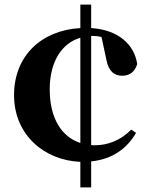

<svg xmlns="http://www.w3.org/2000/svg" viewBox="-20 -762 648 834"><path d="M329 -141C249 -167 196 -246 196 -374C196 -496 250 -575 329 -598ZM376 -606H382C395 -606 407 -605 421 -601L442 -503C452 -450 478 -433 511 -433C543 -433 566 -450 576 -484C563 -571 491 -633 376 -640V-742H329V-640C162 -631 41 -521 41 -349C41 -175 174 -65 329 -59V52H376V-61C468 -70 532 -117 571 -185L550 -199C503 -151 446 -131 392 -131C387 -131 381 -131 376 -132Z"/></svg>

Font: Noto Serif CJK JP Black
Style: Regular
Weight: 900
Designer: Ryoko NISHIZUKA 西塚涼子 (kana & ideographs); Frank Grießhammer (Latin, Greek & Cyrillic); Wenlong ZHANG 张文龙 (bopomofo); San
Foundry: Adobe Systems Incorporated
Version: Version 1.001;PS 1.001;hotconv 16.6.54;makeotf.lib2.5.65590